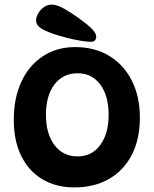

<svg xmlns="http://www.w3.org/2000/svg" viewBox="-20 -813 669 836"><path d="M304 3Q224 3 164.5 -32.5Q105 -68 72.5 -134Q40 -200 40 -291Q40 -386 73 -457Q106 -528 166.5 -568Q227 -608 307 -608Q393 -608 456 -569.5Q519 -531 554 -462Q589 -393 589 -301Q589 -207 554 -139Q519 -71 455 -34Q391 3 304 3ZM318 -132Q380 -132 416.5 -181.5Q453 -231 453 -313Q453 -396 416.5 -445Q380 -494 318 -494Q254 -494 217 -445Q180 -396 180 -313Q180 -231 217 -181.5Q254 -132 318 -132ZM399 -653Q399 -644 393.5 -637.5Q388 -631 377 -631Q359 -631 331.5 -635.5Q304 -640 272.5 -648Q241 -656 211 -666Q174 -679 155.5 -692Q137 -705 137 -724Q137 -738 146 -754Q155 -770 170.5 -781.5Q186 -793 205 -793Q228 -793 258.5 -775.5Q289 -758 323 -734Q358 -709 378.5 -689Q399 -669 399 -653Z"/></svg>

Font: DynaPuff
Style: Regular
Weight: 400
Designer: Toshi Omagari, Jennifer Daniel
Foundry: Google Fonts
Version: Version 2.000